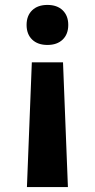

<svg xmlns="http://www.w3.org/2000/svg" viewBox="-20 -550 385 780"><path d="M109.3 -296.7H236L255.9 210H89.4ZM172.7 -530Q212 -530 234.6 -508.2Q257.3 -486.3 257.3 -448.7Q257.3 -411 234.6 -389.2Q212 -367.4 172.7 -367.4Q133.3 -367.4 110.7 -389.2Q88 -411 88 -448.7Q88 -486.3 110.7 -508.2Q133.3 -530 172.7 -530Z"/></svg>

Font: M PLUS 2 Thin
Style: Regular
Weight: 100
Designer: Coji Morishita
Foundry: UNDERFOREST DESIGN
Version: Version 1.001